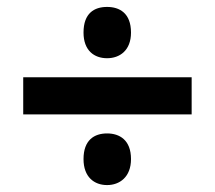

<svg xmlns="http://www.w3.org/2000/svg" viewBox="-20 -629 621 554"><path d="M289 -461C325 -461 358 -483 358 -535C358 -591 325 -609 289 -609C252 -609 221 -591 221 -535C221 -483 252 -461 289 -461ZM47 -299H533V-406H47ZM289 -95C325 -95 358 -118 358 -170C358 -225 325 -244 289 -244C252 -244 221 -225 221 -170C221 -118 252 -95 289 -95Z"/></svg>

Font: Noto Sans Canadian Aboriginal
Style: Bold
Weight: 700
Designer: Monotype Design Team, Typotheque's Kevin King
Foundry: Monotype Imaging Inc.
Version: Version 2.004